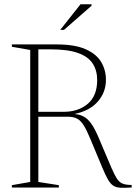

<svg xmlns="http://www.w3.org/2000/svg" viewBox="-20 -878 636 899"><path d="M35.5 -659V-670H245Q329.5 -670 380 -648Q430.5 -626 453.2 -588.5Q476 -551 476 -504Q476 -446 438 -402.5Q400 -359 329.5 -344.5Q368 -340.5 392 -317.2Q416 -294 439 -240L501 -94Q516 -59 527.5 -41.5Q539 -24 554.5 -18Q570 -12 596.5 -12V0Q564 2 543.8 1Q523.5 0 510 -9Q496.5 -18 485 -38.2Q473.5 -58.5 458.5 -94.5L403 -227.5Q386.5 -267.5 372.5 -290.2Q358.5 -313 341.5 -322.2Q324.5 -331.5 298 -331.5H159.5V-26L255.5 -11V0H35.5V-11L121.5 -26V-644ZM278.5 -354.5Q347 -354.5 391 -392Q435 -429.5 435 -503Q435 -548 414.2 -580.2Q393.5 -612.5 345.5 -629.8Q297.5 -647 215.5 -647H159.5V-354.5ZM262 -738 357 -858H408.5V-851L279.5 -738Z"/></svg>

Font: Newsreader 16pt ExtraLight
Style: Regular
Weight: 275
Designer: Hugues Gentile
Foundry: Production Type
Version: Version 1.003; ttfautohint (v1.8.3)